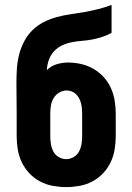

<svg xmlns="http://www.w3.org/2000/svg" viewBox="-20 -755 540 783"><path d="M250 8Q223 8 195.5 3Q168 -2 143.5 -15Q119 -28 100 -48Q81 -68 69 -93Q57 -118 52.5 -145.5Q48 -173 48 -200V-292Q48 -323 47.5 -355Q47 -387 47 -419Q47 -448 49 -476.5Q51 -505 58 -532.5Q65 -560 78.5 -586Q92 -612 112.5 -632Q133 -652 158.5 -665Q184 -678 212 -685.5Q240 -693 268.5 -697Q297 -701 325 -706Q353 -711 381 -718Q409 -725 435 -735V-621Q417 -611 397 -604.5Q377 -598 356.5 -594Q336 -590 315 -588.5Q294 -587 273.5 -583Q253 -579 233.5 -570Q214 -561 200 -545.5Q186 -530 179 -510Q172 -490 171 -469Q188 -486 211 -493Q234 -500 257 -500Q284 -500 310.5 -494Q337 -488 360.5 -474.5Q384 -461 402.5 -441Q421 -421 432 -396.5Q443 -372 447.5 -345Q452 -318 452 -292V-200Q452 -173 447.5 -145.5Q443 -118 431 -93Q419 -68 400 -48Q381 -28 356.5 -15Q332 -2 304.5 3Q277 8 250 8ZM250 -106Q266 -106 280.5 -114.5Q295 -123 302.5 -137.5Q310 -152 312.5 -168Q315 -184 315 -200V-292Q315 -302 314 -312.5Q313 -323 310.5 -333.5Q308 -344 303 -353.5Q298 -363 290.5 -370.5Q283 -378 273 -382Q263 -386 252 -386Q236 -386 221.5 -377.5Q207 -369 198.5 -354.5Q190 -340 187.5 -324Q185 -308 185 -292V-200Q185 -184 187.5 -168Q190 -152 197.5 -137.5Q205 -123 219.5 -114.5Q234 -106 250 -106Z"/></svg>

Font: Iosevka SS04 Heavy
Style: Regular
Weight: 900
Monospace: yes
Designer: Belleve Invis
Foundry: Belleve Invis
Version: Version 19.0.0; ttfautohint (v1.8.4)